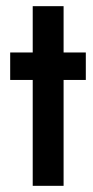

<svg xmlns="http://www.w3.org/2000/svg" viewBox="-20 -621 300 622"><path d="M13 -451V-362H258V-451ZM86 -601V-19H186V-601Z"/></svg>

Font: SpinnyJost
Style: Regular
Weight: 500
Version: Version 3.710